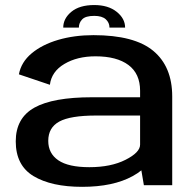

<svg xmlns="http://www.w3.org/2000/svg" viewBox="-20 -735 774 762"><path d="M551 0 541 -59Q526.5 -47 506.5 -36Q429 6.5 306 6.5Q184 6.5 113.2 -36Q42.5 -78.5 42.5 -174Q42.5 -266.5 116.5 -307.8Q190.5 -349 345 -349H536V-375Q536 -442.5 489.8 -477Q443.5 -511.5 359 -511.5Q286.5 -511.5 235.5 -481.2Q184.5 -451 178 -398.5L55 -440Q64 -488.5 105.5 -523.2Q147 -558 211 -576.8Q275 -595.5 351 -595.5Q513.5 -595.5 588.5 -533Q663.5 -470.5 663.5 -352V0ZM536 -161V-276.5H362Q259 -276.5 215.2 -252.5Q171.5 -228.5 171.5 -176Q171.5 -126 211.5 -98.8Q251.5 -71.5 334.5 -71.5Q420.5 -71.5 478.2 -100.8Q536 -130 536 -161ZM354 -715Q409.5 -715 443 -688.2Q476.5 -661.5 476.5 -625.5H414.5Q414.5 -645 399.8 -658.5Q385 -672 354 -672Q319.5 -672 306.2 -658.2Q293 -644.5 293 -625.5H231Q231 -661.5 263.2 -688.2Q295.5 -715 354 -715Z"/></svg>

Font: Anybody ExtraExpanded Medium
Style: Regular
Weight: 500
Width: 8
Designer: Tyler Finck
Foundry: Etcetera Type Company
Version: Version 1.010; ttfautohint (v1.8.3) -l 8 -r 50 -G 200 -x 14 